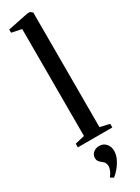

<svg xmlns="http://www.w3.org/2000/svg" viewBox="-279 -837 812 1113"><g transform="rotate(-30 127.0 -280.5)"><path d="M81 -39.5V-755.5L14.5 -769V-790.5L152.5 -818.5H169L184.5 -806V-39L248 -24.5V0H17.5V-24.5ZM189.5 123.5Q189.5 150 176.2 176.5Q163 203 145 224.2Q127 245.5 111.5 256.5H110.5L92 245.5V242Q104.5 228 111 211.2Q117.5 194.5 117.5 184Q117.5 172 113.2 162.2Q109 152.5 95 142.5Q85.5 135.5 78.8 126.5Q72 117.5 72 103.5Q72 88.5 79.8 77.5Q87.5 66.5 99.8 60.5Q112 54.5 125.5 54.5H128.5Q155 54.5 172.5 74Q190 93.5 189.5 123.5Z"/></g></svg>

Font: Merriweather 120pt Medium
Style: Regular
Weight: 500
Version: Version 2.100